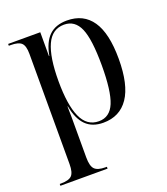

<svg xmlns="http://www.w3.org/2000/svg" viewBox="-143 -645 854 983"><g transform="rotate(-20 284.5 -154.0)"><path d="M16 238V228H23Q66 228 82 211.5Q98 195 98 150V-451Q98 -495 81.5 -510.5Q65 -526 24 -526H13V-536H188V-406H190Q203 -477 238.5 -511.5Q274 -546 336 -546Q426 -546 472.5 -478Q519 -410 519 -271Q519 -130 471.5 -60Q424 10 334 10Q274 10 239 -25Q204 -60 191 -131H189Q190 -102 190 -73.5Q190 -45 190 -16V147Q190 194 206.5 211Q223 228 265 228H273V238ZM315 -5Q375 -5 400.5 -67Q426 -129 426 -269Q426 -411 400 -471Q374 -531 315 -531Q250 -531 220 -465Q190 -399 190 -269Q190 -139 220 -72Q250 -5 315 -5Z"/></g></svg>

Font: Noto Serif Display SemiCondensed
Style: Regular
Weight: 400
Width: 4
Designer: Monotype Design Team
Foundry: Monotype Imaging Inc.
Version: Version 2.009